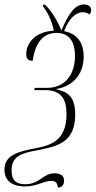

<svg xmlns="http://www.w3.org/2000/svg" viewBox="-57 -681 430 863"><path d="M203 162C221 162 231 150 231 131C231 110 217 98 189 98C135 98 122 147 57 147C16 147 -5 131 -5 84C-5 22 40 7 108 -5C201 -23 281 -40 281 -166C281 -255 240 -269 195 -280L196 -281C260 -291 319 -337 319 -427C319 -494 285 -531 231 -541C252 -596 282 -626 316 -626C328 -626 338 -622 345 -616C350 -621 353 -629 353 -636C353 -651 340 -661 320 -661C281 -661 252 -622 219 -544C199 -593 174 -631 146 -660H137L135 -654C155 -629 174 -594 185 -543C98 -539 61 -484 61 -438C61 -416 70 -408 90 -408C104 -507 151 -533 197 -533C257 -533 280 -490 280 -430C280 -343 233 -286 154 -286H99L97 -276H145C218 -276 242 -236 242 -168C242 -46 167 -27 104 -15C26 0 -37 15 -37 82C-37 128 -6 157 55 157C111 157 137 132 173 132C193 132 201 141 203 162Z"/></svg>

Font: Noto Serif Display ExtraCondensed ExtraLight
Style: Italic
Weight: 200
Width: 2
Italic angle: -12°
Designer: Monotype Design Team
Foundry: Monotype Imaging Inc.
Version: Version 2.009